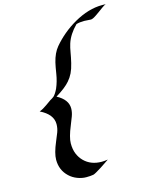

<svg xmlns="http://www.w3.org/2000/svg" viewBox="-141 -924 922 1167"><g transform="rotate(-15 320.0 -340.0)"><path d="M162.6 -206.1Q162.6 -268.1 83.5 -306.6Q106.9 -315.4 131.8 -333.5Q156.7 -351.6 163.6 -356Q170.4 -360.4 175.5 -363Q180.7 -365.7 187.3 -371.3Q193.8 -377 201.7 -389.2Q209.5 -401.4 215.8 -415Q232.9 -455.1 240 -500.2Q247.1 -545.4 252.9 -569.8Q266.6 -626.5 295.4 -660.9Q324.2 -695.3 360.8 -726.1Q397.5 -756.8 439.5 -780.8Q531.2 -833 616.7 -833Q622.6 -833 628.4 -833Q634.3 -833 639.6 -832Q631.3 -830.1 615 -818.1Q598.6 -806.2 587.2 -797.9Q575.7 -789.6 564.9 -782.2Q540.5 -765.6 529.3 -765.6L487.8 -768.1Q457.5 -768.1 437 -761.7Q387.7 -712.4 370.1 -658.2Q362.3 -633.3 357.7 -604.7Q353 -576.2 344.7 -541Q336.4 -505.9 324.5 -481.4Q312.5 -457 295.4 -437.5Q268.1 -405.3 205.6 -367.2Q273.4 -331.1 273.4 -275.4Q273.4 -252 264.4 -227.3Q255.4 -202.6 244.6 -176.8Q215.8 -107.4 215.8 -69.6Q215.8 -31.7 227.3 -3.9Q238.8 23.9 258.8 43.9Q301.3 86.4 369.1 86.4Q384.8 86.4 407.7 83Q399.4 88.4 384.3 98.9Q369.1 109.4 352.5 120.1Q310.1 147 299.3 149.4Q280.8 152.8 254.2 152.8Q227.5 152.8 199 142.1Q170.4 131.3 149.4 111.3Q104 68.8 104 3.4Q104 -37.6 132.8 -105Q144 -130.4 153.3 -155.3Q162.6 -180.2 162.6 -206.1Z"/></g></svg>

Font: Fondamento
Style: Italic
Weight: 400
Italic angle: -12°
Version: Version 1.000